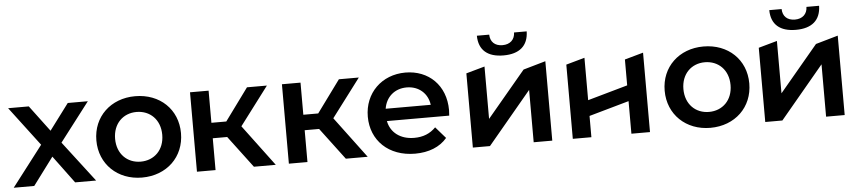

<svg xmlns="http://www.w3.org/2000/svg" viewBox="-44 -1012 5763 1286"><g transform="rotate(-5 2838.0 -368.5)"><path d="M418 0H559L350 -273L550 -534H415L284 -359L153 -534H14L213 -271L5 0H143L281 -185Z M868 7C1034 7 1153 -107 1153 -267C1153 -427 1034 -540 868 -540C704 -540 584 -427 584 -267C584 -107 704 7 868 7ZM868 -100C778 -100 710 -165 710 -267C710 -369 778 -434 868 -434C959 -434 1027 -369 1027 -267C1027 -165 959 -100 868 -100Z M1459 -214 1620 0H1767L1560 -277L1754 -534H1620L1462 -318H1362V-534H1237V0H1362V-214Z M2077 -214 2238 0H2385L2178 -277L2372 -534H2238L2080 -318H1980V-534H1855V0H1980V-214Z M2955 -264C2955 -431 2841 -540 2685 -540C2526 -540 2409 -426 2409 -267C2409 -108 2525 7 2704 7C2796 7 2871 -23 2919 -80L2852 -157C2814 -118 2767 -99 2707 -99C2614 -99 2549 -149 2534 -227H2953C2954 -239 2955 -254 2955 -264ZM2685 -440C2767 -440 2826 -387 2836 -310H2533C2545 -388 2604 -440 2685 -440Z M3351 -597C3458 -597 3517 -647 3519 -744H3434C3433 -696 3401 -666 3350 -666C3298 -666 3268 -696 3267 -744H3184C3185 -647 3244 -597 3351 -597ZM3092 0H3207L3501 -352V0H3626V-534L3476 -491L3217 -182V-534L3092 -499Z M3764 -499V0H3889V-143L4158 -219V0H4283V-534L4158 -499V-325L3889 -249V-534Z M4689 7C4855 7 4974 -107 4974 -267C4974 -427 4855 -540 4689 -540C4525 -540 4405 -427 4405 -267C4405 -107 4525 7 4689 7ZM4689 -100C4599 -100 4531 -165 4531 -267C4531 -369 4599 -434 4689 -434C4780 -434 4848 -369 4848 -267C4848 -165 4780 -100 4689 -100Z M5317 -597C5424 -597 5483 -647 5485 -744H5400C5399 -696 5367 -666 5316 -666C5264 -666 5234 -696 5233 -744H5150C5151 -647 5210 -597 5317 -597ZM5058 0H5173L5467 -352V0H5592V-534L5442 -491L5183 -182V-534L5058 -499Z"/></g></svg>

Font: Talent
Style: Bold
Weight: 600
Designer: Mike Powis
Version: Version 1.001;hotconv 1.0.109;makeotfexe 2.5.65596